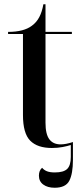

<svg xmlns="http://www.w3.org/2000/svg" viewBox="-20 -686 383 903"><path d="M224 10Q156 10 122 -24.5Q88 -59 88 -145V-526H18V-536Q92 -536 130 -565Q152 -581 165 -606Q178 -631 184 -666H194V-536H318V-526H194V-109Q194 -55 212 -31Q230 -7 265 -7Q290 -7 323 -18V66Q323 131 306 164Q289 197 237 197Q204 197 183.5 182Q163 167 163 140Q163 116 178 103Q187 114 201 119.5Q215 125 238 125Q279 125 296 108.5Q313 92 313 52V-4Q298 1 274.5 5.5Q251 10 224 10Z"/></svg>

Font: Noto Serif Display SemiCondensed Medium
Style: Regular
Weight: 500
Width: 4
Designer: Monotype Design Team
Foundry: Monotype Imaging Inc.
Version: Version 2.009